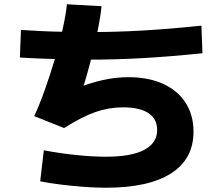

<svg xmlns="http://www.w3.org/2000/svg" viewBox="-20 -828 1040 898"><path d="M475 50Q427 50 373 46Q319 42 266 35.5Q213 29 168 20L185 -125Q259 -111 335.5 -103Q412 -95 475 -95Q594 -95 654.5 -127Q715 -159 715 -220Q715 -272 674 -299Q633 -326 555 -326Q490 -326 426.5 -304Q363 -282 280 -229L140 -285Q164 -336 188.5 -404.5Q213 -473 235 -547Q257 -621 272.5 -689.5Q288 -758 293 -808L455 -799Q451 -757 440.5 -703Q430 -649 416 -591.5Q402 -534 387.5 -482Q373 -430 359 -392L332 -412Q396 -439 458.5 -453Q521 -467 580 -467Q674 -467 742.5 -436Q811 -405 848 -347.5Q885 -290 885 -212Q885 -84 780 -17Q675 50 475 50ZM398 -549Q344 -549 285 -550.5Q226 -552 171.5 -554Q117 -556 73 -559L78 -688Q120 -685 174.5 -682.5Q229 -680 287.5 -679Q346 -678 399 -678Q519 -678 643.5 -685Q768 -692 922 -708L927 -579Q771 -563 645 -556Q519 -549 398 -549Z"/></svg>

Font: M PLUS 2 ExtraBold
Style: Regular
Weight: 800
Version: Version 1.001